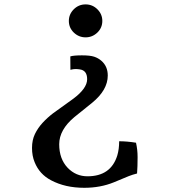

<svg xmlns="http://www.w3.org/2000/svg" viewBox="-20 -791 790 896"><path d="M308.1 -527.8Q324.2 -532.7 362.3 -532.7Q400.4 -532.7 419.4 -526.4Q438.5 -520 452.6 -507.8Q482.9 -481.9 482.9 -438.5Q482.9 -371.1 410.2 -311.5L327.1 -244.6Q256.3 -185.5 256.3 -117.7Q256.3 -49.3 295.9 -7.8Q334 31.7 388.2 31.7Q497.1 31.7 527.3 -65.4Q536.1 -94.7 536.1 -131.8Q572.3 -131.8 614.7 -125Q622.1 -92.3 622.1 -58.1Q622.1 -13.2 619.6 18.6Q598.6 23.9 581.1 30.8L511.7 59.6Q448.7 85.4 373 85.4Q284.2 85.4 218.3 50.3Q164.1 22 141.6 -34.2Q129.4 -63.5 129.4 -100.6Q129.4 -137.7 143.1 -165.8Q156.7 -193.8 178.7 -217.8Q200.7 -241.7 227.5 -262.2L321.8 -330.1Q386.7 -378.4 386.7 -421.4Q386.7 -462.9 351.6 -467.3Q341.8 -468.8 332 -468.8Q322.3 -468.8 308.6 -465.3ZM457.5 -693.4Q457.5 -661.6 434.6 -639.2Q411.1 -616.7 379.4 -616.7Q347.7 -616.7 324.2 -639.2Q301.3 -661.6 301.3 -693.4Q301.3 -724.6 324.2 -747.6Q347.2 -770.5 379.4 -770.5Q411.6 -770.5 434.6 -747.6Q457.5 -724.6 457.5 -693.4Z"/></svg>

Font: HeadlandOne
Style: Regular
Weight: 400
Designer: Gary Lonergan
Foundry: Sorkin Type Co.
Version: Version 1.002